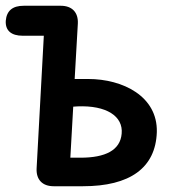

<svg xmlns="http://www.w3.org/2000/svg" viewBox="-30 -608 595 666"><path d="M514 -150C517 -274 396 -334 276 -334H229L240 -526C242 -565 220 -588 181 -588H52C14 -588 -7 -571 -10 -536C-12 -502 9 -484 49 -484H122L97 -24C95 15 117 38 156 38H258C420 38 510 -25 514 -150ZM214 -61 224 -238 239 -239C339 -243 398 -205 392 -144C387 -87 336 -61 249 -61Z"/></svg>

Font: 寒蝉团圆体 Round
Style: Regular
Weight: 500
Designer: 寒蝉字型
Version: Version 2.700;Glyphs 3.1.1 (3135)